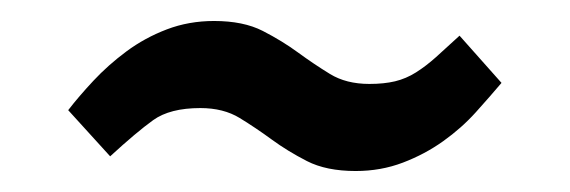

<svg xmlns="http://www.w3.org/2000/svg" viewBox="-20 -411 543 183"><path d="M184 -391Q160 -391 139 -383Q118 -375 100.5 -362Q83 -349 69 -334Q55 -319 45 -306L85 -262Q110 -285 126 -296.5Q142 -308 171 -308Q193 -308 208.5 -298.5Q224 -289 239 -278Q254 -267 272.5 -257.5Q291 -248 319 -248Q343 -248 364 -256Q385 -264 402.5 -276.5Q420 -289 433.5 -304Q447 -319 458 -332L418 -377Q405 -365 395.5 -356.5Q386 -348 376.5 -342Q367 -336 356.5 -333.5Q346 -331 332 -331Q310 -331 294.5 -340.5Q279 -350 264 -361Q249 -372 230.5 -381.5Q212 -391 184 -391Z"/></svg>

Font: Amaranth
Style: Italic
Weight: 400
Designer: Gesine Todt
Foundry: Gesine Todt
Version: Version 1.001